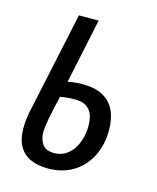

<svg xmlns="http://www.w3.org/2000/svg" viewBox="-89 -598 547 671"><g transform="rotate(15 185.0 -262.5)"><path d="M147 9.8Q109.9 9.8 83.3 -2.4Q56.6 -14.6 42.5 -40Q28.3 -65.4 28.3 -105Q28.3 -122.1 30.8 -141.6Q33.2 -161.1 38.1 -180.7L113.8 -535.2H185.1L135.7 -300.8Q145.5 -303.2 159.7 -304.7Q173.8 -306.2 190.4 -306.2Q234.4 -306.2 262.9 -290.5Q291.5 -274.9 305.4 -245.4Q319.3 -215.8 319.3 -174.8Q319.3 -120.1 297.6 -78.4Q275.9 -36.6 237.3 -13.4Q198.7 9.8 147 9.8ZM154.3 -47.9Q176.3 -47.9 193.4 -57.9Q210.4 -67.9 222.2 -85.2Q233.9 -102.5 240 -124.5Q246.1 -146.5 246.1 -169.9Q246.1 -196.8 238.5 -213.9Q231 -231 215.8 -239.5Q200.7 -248 177.7 -248Q165.5 -248 150.9 -246.8Q136.2 -245.6 123.5 -243.2Q109.9 -184.1 104.5 -154.5Q99.1 -125 99.1 -109.4Q99.1 -84 111.3 -65.9Q123.5 -47.9 154.3 -47.9Z"/></g></svg>

Font: Open Sans Condensed
Style: Italic
Weight: 400
Width: 3
Italic angle: -12°
Designer: Monotype Design Team
Foundry: Monotype Imaging Inc.
Version: Version 3.000